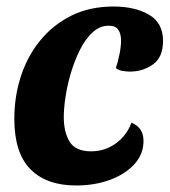

<svg xmlns="http://www.w3.org/2000/svg" viewBox="-20 -550 521 590"><path d="M214 20Q123 20 73.5 -30Q24 -80 24 -185Q24 -253 44 -315Q64 -377 103.5 -425.5Q143 -474 199.5 -502Q256 -530 329 -530Q394 -530 437.5 -505Q481 -480 481 -424Q481 -374 450 -352Q419 -330 379 -330Q370 -330 357 -332Q344 -334 336 -341Q342 -358 347 -382.5Q352 -407 352 -425Q352 -446 343.5 -458.5Q335 -471 314 -471Q287 -471 265 -451Q243 -431 226.5 -398.5Q210 -366 198.5 -328Q187 -290 181.5 -253.5Q176 -217 176 -190Q176 -144 194 -114.5Q212 -85 260 -85Q302 -85 335.5 -109Q369 -133 384 -173Q421 -158 421 -117Q421 -76 392.5 -45Q364 -14 317 3Q270 20 214 20Z"/></svg>

Font: Sansita Swashed SemiBold
Style: Regular
Weight: 600
Designer: Pablo Cosgaya
Foundry: Omnibus-Type
Version: Version 1.003; ttfautohint (v1.8.3)